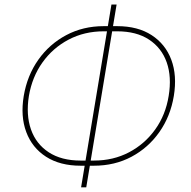

<svg xmlns="http://www.w3.org/2000/svg" viewBox="-20 -782 831 837"><path d="M331.5 -59.6Q241.7 -59.6 180.9 -98.6Q120.1 -137.7 94.5 -206.3Q68.8 -274.9 83.5 -363.8Q98.6 -453.1 147 -521.5Q195.3 -589.8 268.8 -628.9Q342.3 -668 432.1 -668H490.7Q580.6 -668 640.9 -628.9Q701.2 -589.8 726.8 -521.5Q752.4 -453.1 737.8 -363.8Q723.1 -274.9 674.8 -206.3Q626.5 -137.7 553.2 -98.6Q480 -59.6 389.6 -59.6ZM331.5 -82H389.6Q474.1 -82 542.7 -118.2Q611.3 -154.3 656.7 -217.8Q702.1 -281.2 715.3 -363.8Q729 -446.8 706.8 -510Q684.6 -573.2 629.6 -609.4Q574.7 -645.5 490.7 -645.5H432.1Q348.1 -645.5 279.3 -609.4Q210.4 -573.2 165.3 -510Q120.1 -446.8 106 -363.8Q92.8 -281.2 115 -217.8Q137.2 -154.3 192.4 -118.2Q247.6 -82 331.5 -82ZM333.5 34.7 465.8 -762.2H488.3L356 34.7Z"/></svg>

Font: Inter 16pt Thin
Style: Italic
Weight: 250
Italic angle: -9.3988°
Version: Version 4.001;git-66647c0bb